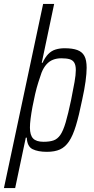

<svg xmlns="http://www.w3.org/2000/svg" viewBox="-55 -763 476 975"><path d="M-35 192 164 -743H220L157 -444H161Q174 -472 190 -488.5Q206 -505 227 -511.5Q248 -518 273 -518Q313 -518 337.5 -509Q362 -500 373.5 -479Q385 -458 385 -419Q385 -391 379.5 -350Q374 -309 362 -255Q346 -176 330.5 -125Q315 -74 295.5 -45Q276 -16 249.5 -4Q223 8 183 8Q138 8 110.5 -5.5Q83 -19 81 -64H76L22 192ZM166 -43Q197 -43 217 -50Q237 -57 251.5 -78Q266 -99 278.5 -141.5Q291 -184 306 -255Q317 -310 323.5 -346.5Q330 -383 330 -407Q330 -432 322 -445Q314 -458 298 -462.5Q282 -467 256 -467Q233 -467 214 -459.5Q195 -452 180.5 -435.5Q166 -419 156 -394Q149 -374 140 -346Q131 -318 123.5 -285.5Q116 -253 110 -221Q104 -189 100.5 -161.5Q97 -134 97 -115Q97 -77 113 -60Q129 -43 166 -43Z"/></svg>

Font: Saira Condensed Light
Style: Italic
Weight: 300
Width: 3
Italic angle: -12°
Designer: Hector Gatti with collaboration of the Omnibus-Type team
Foundry: Omnibus-Type
Version: Version 1.101